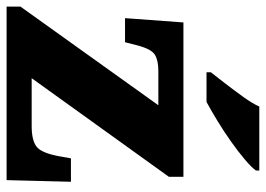

<svg xmlns="http://www.w3.org/2000/svg" viewBox="-132 -674 806 582"><g transform="rotate(90 271.0 -383.0)"><path d="M0 0V-42L299 -460H195Q163 -460 146 -449.5Q129 -439 118 -398L108 -359H35L48 -536H516V-492L217 -76H362Q404 -76 423.5 -90Q443 -104 453 -156L460 -195H531L526 0ZM199 -619Q214 -638 234 -664Q254 -690 273.5 -717Q293 -744 303 -766H497V-756Q488 -743 464.5 -723Q441 -703 410 -681Q379 -659 347 -639.5Q315 -620 289 -606H199Z"/></g></svg>

Font: Noto Serif Sinhala Black
Style: Regular
Weight: 900
Designer: Jelle Bosma - Monotype Design Team
Foundry: Monotype Imaging Inc.
Version: Version 2.007; ttfautohint (v1.8.4.7-5d5b)